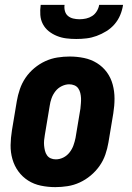

<svg xmlns="http://www.w3.org/2000/svg" viewBox="-20 -760 540 788"><path d="M207 8Q207 8 207 8Q207 8 207 8Q177 8 148 2Q119 -4 95.5 -19Q72 -34 55.5 -56.5Q39 -79 31 -107Q23 -135 23.5 -164.5Q24 -194 29 -225L49 -345Q53 -369 61.5 -394Q70 -419 85 -441Q100 -463 121 -480.5Q142 -498 166 -509Q190 -520 215.5 -524Q241 -528 266 -528Q266 -528 266 -528Q266 -528 266 -528Q296 -528 325 -522Q354 -516 378 -501Q402 -486 418.5 -463.5Q435 -441 442.5 -413Q450 -385 450 -355.5Q450 -326 445 -295L425 -175Q421 -151 412.5 -126Q404 -101 388.5 -79Q373 -57 352 -39.5Q331 -22 307 -11Q283 0 257.5 4Q232 8 207 8ZM209 -106Q225 -106 240 -113.5Q255 -121 265.5 -134.5Q276 -148 281.5 -163.5Q287 -179 290 -194L310 -314Q311 -325 312 -336Q313 -347 312.5 -357.5Q312 -368 309.5 -378.5Q307 -389 301 -397.5Q295 -406 285 -410Q275 -414 264 -414Q249 -414 233.5 -406.5Q218 -399 207.5 -385.5Q197 -372 191.5 -356.5Q186 -341 184 -326L164 -206Q162 -195 161 -184Q160 -173 161 -162.5Q162 -152 164.5 -141.5Q167 -131 173 -122.5Q179 -114 188.5 -110Q198 -106 209 -106ZM293 -600Q272 -600 252 -602.5Q232 -605 213.5 -612.5Q195 -620 180 -632Q165 -644 156 -661Q147 -678 145.5 -698.5Q144 -719 147 -740H245Q243 -727 246.5 -714.5Q250 -702 259 -694.5Q268 -687 280.5 -684Q293 -681 306 -681Q320 -681 333.5 -684Q347 -687 358.5 -694.5Q370 -702 377.5 -714.5Q385 -727 387 -740H485Q482 -719 473.5 -698.5Q465 -678 450.5 -661Q436 -644 416.5 -632Q397 -620 376.5 -612.5Q356 -605 335 -602.5Q314 -600 293 -600Z"/></svg>

Font: Iosevka SS04 Heavy Oblique
Style: Regular
Weight: 900
Italic angle: -9°
Monospace: yes
Designer: Belleve Invis
Foundry: Belleve Invis
Version: Version 19.0.0; ttfautohint (v1.8.4)